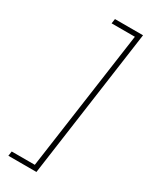

<svg xmlns="http://www.w3.org/2000/svg" viewBox="-228 -799 798 1001"><g transform="rotate(30 171.0 -298.5)"><path d="M313 -746 188 149H19L23 121H162L280 -718H140L144 -746Z"/></g></svg>

Font: Josefin Slab Light
Style: Italic
Weight: 300
Italic angle: -12°
Designer: Santiago Orozco
Foundry: Typemade
Version: Version 2.000